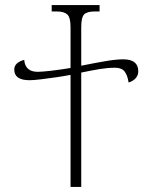

<svg xmlns="http://www.w3.org/2000/svg" viewBox="-20 -734 600 754"><path d="M464 -501Q523 -501 523 -454Q523 -438 512.5 -426.5Q502 -415 485 -410Q481 -438 469.5 -453Q458 -468 432 -468Q404 -468 373 -463Q342 -458 299 -449V0H257V-440Q232 -435 200.5 -430.5Q169 -426 140.5 -422.5Q112 -419 96 -419Q36 -419 36 -461Q36 -488 75 -499Q79 -452 128 -452Q144 -452 179.5 -456Q215 -460 257 -467V-627Q257 -666 244 -677.5Q231 -689 203 -689H183V-714H371V-689H352Q322 -689 310.5 -677.5Q299 -666 299 -627V-476Q354 -487 395 -494Q436 -501 464 -501Z"/></svg>

Font: Noto Serif Georgian SemiCondensed ExtraLight
Style: Regular
Weight: 200
Width: 4
Designer: Monotype Design Team, Akaki Razmadze
Foundry: Google LLC
Version: Version 2.003; ttfautohint (v1.8.4.7-5d5b)